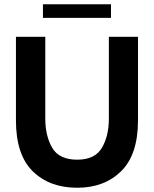

<svg xmlns="http://www.w3.org/2000/svg" viewBox="-20 -873 724 903"><path d="M55 -307V-700H193V-315Q193 -234 225.5 -178Q258 -122 343 -122Q426 -122 459 -177.5Q492 -233 492 -315V-700H629V-307Q629 -146 550 -68Q471 10 343 10Q213 10 134 -67.5Q55 -145 55 -307ZM182 -853H502V-789H182Z"/></svg>

Font: Be Vietnam
Style: Bold
Weight: 700
Designer: Gabriel Lam
Foundry: TypeRant
Version: Version 4.000